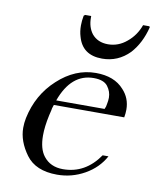

<svg xmlns="http://www.w3.org/2000/svg" viewBox="-74 -689 607 747"><g transform="rotate(10 229.0 -315.5)"><path d="M458 -627Q442 -563 404 -521Q359 -475 296 -475Q218 -475 199 -545Q193 -564 193 -588Q193 -606 197 -627L202 -631H226Q226 -627 226 -624Q226 -587 245 -562Q268 -534 309 -534Q350 -534 383 -562Q416 -589 431 -631H456ZM143 -265 140 -256Q138 -251 137 -243Q135 -235 132 -222Q122 -176 122 -141Q122 -88 144 -60Q171 -25 221 -25Q309 -25 364 -105H387Q361 -57 310.5 -28.5Q260 0 202 0Q117 0 79 -52Q41 -104 41 -157Q41 -176 45 -196Q65 -291 133 -353Q201 -416 283 -416Q356 -416 394 -373Q424 -341 424 -296Q424 -281 421 -265ZM340 -284Q342 -289 344 -294Q345 -299 346 -304Q349 -318 349 -330Q349 -354 333.5 -374.5Q318 -395 278 -395Q189 -395 149 -284Z"/></g></svg>

Font: New Athena Unicode
Style: Italic
Weight: 400
Designer: J. Rusten 1997; rev. by R. Hancock 2001, 2002, rev. by D. Mastronarde 2002-2019
Foundry: Society for Classical Studies (formerly American Philological Association)
Version: Version 5.008